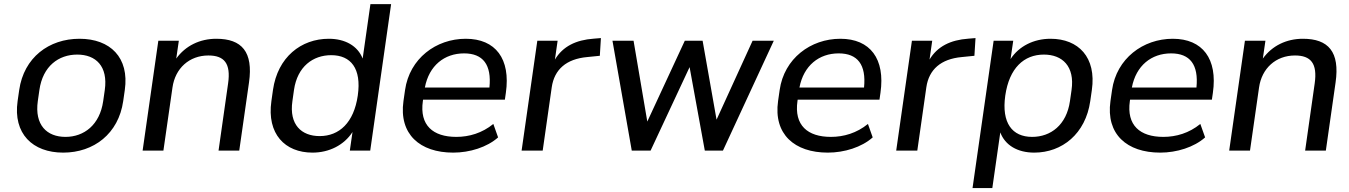

<svg xmlns="http://www.w3.org/2000/svg" viewBox="-20 -739 6619 942"><path d="M290 9.8C440.4 9.8 561.5 -83 584.5 -243.2L592.3 -297.4C615.2 -457 520.5 -548.8 370.1 -548.8C220.2 -548.8 97.2 -457 74.2 -297.4L66.4 -243.2C43.5 -83 140.1 9.8 290 9.8ZM301.3 -67.4C210 -67.4 148.9 -125.5 165.5 -243.2L173.3 -297.4C189.9 -414.6 267.6 -471.2 358.9 -471.2C449.7 -471.2 510.7 -414.6 494.1 -297.4L486.3 -243.2C469.7 -126 392.1 -67.4 301.3 -67.4Z M781.7 0 826.2 -309.6C839.4 -403.8 908.7 -466.8 1002.4 -466.8C1080.1 -466.8 1113.3 -428.2 1099.1 -329.6L1052.2 0H1153.8L1201.7 -334.5C1223.1 -484.4 1166.5 -548.8 1041.5 -548.8C960.4 -548.8 890.1 -514.6 844.7 -451.7L857.4 -539.1H756.8L679.7 0Z M1513.2 9.8C1594.7 9.8 1668 -26.9 1709.5 -91.3L1696.3 0H1796.4L1898.9 -718.8H1797.4L1759.3 -451.7C1734.9 -514.2 1672.9 -548.8 1593.3 -548.8C1457 -548.8 1342.3 -458.5 1319.3 -297.9L1311.5 -242.7C1288.6 -82 1377.9 9.8 1513.2 9.8ZM1548.3 -71.3C1459 -71.3 1397.9 -127.4 1414.6 -242.7L1422.4 -297.9C1439 -412.6 1515.6 -468.3 1605 -468.3C1701.2 -468.3 1754.4 -403.3 1735.4 -270.5C1716.3 -137.2 1644.5 -71.3 1548.3 -71.3Z M2203.6 9.8C2284.7 9.8 2369.6 -16.6 2423.8 -64.9L2400.4 -130.9C2345.2 -85.9 2281.7 -67.4 2218.8 -67.4C2104.5 -67.4 2037.6 -124 2054.7 -243.2L2055.7 -250H2457L2461.9 -283.7C2485.8 -450.2 2411.6 -548.8 2265.1 -548.8C2119.1 -548.8 1989.3 -451.7 1967.3 -297.4L1959.5 -243.2C1936.5 -80.6 2040 9.8 2203.6 9.8ZM2256.8 -477.1C2349.6 -477.1 2392.6 -421.9 2381.3 -309.6H2064.5C2085 -417.5 2160.6 -477.1 2256.8 -477.1Z M2642.6 0 2687 -311C2699.7 -398.4 2758.8 -449.7 2860.4 -459L2922.9 -465.3L2928.2 -552.2L2893.1 -549.3C2805.2 -543 2741.2 -511.2 2702.6 -446.8L2715.8 -539.1H2616.2L2539.1 0Z M3171.9 0 3363.3 -409.7 3438 0H3526.9L3776.4 -539.1H3672.4L3495.6 -151.9L3427.2 -539.1H3339.8L3155.8 -142.6L3088.4 -539.1H2984.9L3079.6 0Z M4041.5 9.8C4122.6 9.8 4207.5 -16.6 4261.7 -64.9L4238.3 -130.9C4183.1 -85.9 4119.6 -67.4 4056.6 -67.4C3942.4 -67.4 3875.5 -124 3892.6 -243.2L3893.6 -250H4294.9L4299.8 -283.7C4323.7 -450.2 4249.5 -548.8 4103 -548.8C3957 -548.8 3827.1 -451.7 3805.2 -297.4L3797.4 -243.2C3774.4 -80.6 3877.9 9.8 4041.5 9.8ZM4094.7 -477.1C4187.5 -477.1 4230.5 -421.9 4219.2 -309.6H3902.3C3922.9 -417.5 3998.5 -477.1 4094.7 -477.1Z M4480.5 0 4524.9 -311C4537.6 -398.4 4596.7 -449.7 4698.2 -459L4760.7 -465.3L4766.1 -552.2L4731 -549.3C4643.1 -543 4579.1 -511.2 4540.5 -446.8L4553.7 -539.1H4454.1L4377 0Z M4848.6 183.6 4887.7 -89.4C4911.1 -26.4 4972.2 9.8 5054.2 9.8C5190.9 9.8 5306.2 -82.5 5329.1 -243.2L5336.9 -297.4C5359.9 -458 5271 -548.8 5134.3 -548.8C5051.8 -548.8 4979.5 -512.7 4938 -449.2L4951.2 -539.1H4855L4751.5 183.6ZM5043.9 -67.4C4946.3 -67.4 4893.1 -135.3 4912.1 -270C4931.6 -405.3 5003.9 -471.2 5101.6 -471.2C5192.4 -471.2 5253.9 -413.6 5237.3 -297.4L5229.5 -243.2C5212.9 -125.5 5134.8 -67.4 5043.9 -67.4Z M5672.4 9.8C5753.4 9.8 5838.4 -16.6 5892.6 -64.9L5869.1 -130.9C5814 -85.9 5750.5 -67.4 5687.5 -67.4C5573.2 -67.4 5506.3 -124 5523.4 -243.2L5524.4 -250H5925.8L5930.7 -283.7C5954.6 -450.2 5880.4 -548.8 5733.9 -548.8C5587.9 -548.8 5458 -451.7 5436 -297.4L5428.2 -243.2C5405.3 -80.6 5508.8 9.8 5672.4 9.8ZM5725.6 -477.1C5818.4 -477.1 5861.3 -421.9 5850.1 -309.6H5533.2C5553.7 -417.5 5629.4 -477.1 5725.6 -477.1Z M6112.8 0 6157.2 -309.6C6170.4 -403.8 6239.7 -466.8 6333.5 -466.8C6411.1 -466.8 6444.3 -428.2 6430.2 -329.6L6383.3 0H6484.9L6532.7 -334.5C6554.2 -484.4 6497.6 -548.8 6372.6 -548.8C6291.5 -548.8 6221.2 -514.6 6175.8 -451.7L6188.5 -539.1H6087.9L6010.7 0Z"/></svg>

Font: Winston
Style: Italic
Weight: 400
Italic angle: -8.13011°
Designer: Vernon Adams, Kim Jin-seong, David Berlow, Cristiano Sobral
Foundry: The Winston Project Authors
Version: Version 3.004